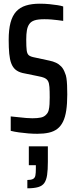

<svg xmlns="http://www.w3.org/2000/svg" viewBox="-20 -716 410 1039"><path d="M182 8Q159 8 133.5 6Q108 4 83 0.5Q58 -3 38 -8V-86Q61 -84 82 -81.5Q103 -79 122 -77.5Q141 -76 155 -76Q183 -76 201.5 -80Q220 -84 231 -97Q240 -106 243.5 -120Q247 -134 248 -152Q249 -170 249 -189Q249 -224 247.5 -245Q246 -266 240 -277Q234 -288 221 -294Q208 -300 185 -304L102 -321Q78 -327 63.5 -339.5Q49 -352 41 -373Q33 -394 30 -425.5Q27 -457 27 -500Q27 -556 37 -593.5Q47 -631 67.5 -653.5Q88 -676 120 -686Q152 -696 195 -696Q223 -696 247.5 -693.5Q272 -691 291.5 -688Q311 -685 322 -681V-603Q308 -605 292 -607Q276 -609 258.5 -610.5Q241 -612 220 -612Q185 -612 166 -605.5Q147 -599 138 -585Q129 -572 125.5 -551.5Q122 -531 122 -502Q122 -462 124.5 -443Q127 -424 136.5 -416.5Q146 -409 168 -405L247 -388Q267 -384 283 -376.5Q299 -369 311.5 -356Q324 -343 332 -320Q337 -310 339.5 -293.5Q342 -277 343 -255Q344 -233 344 -205Q344 -155 338.5 -118.5Q333 -82 321 -57.5Q309 -33 290 -18.5Q271 -4 244 2Q217 8 182 8ZM128 303V258Q148 258 158.5 252.5Q169 247 171.5 233.5Q174 220 174 198V178H136V76H239V160Q239 203 235 230.5Q231 258 220 274Q209 290 186.5 296.5Q164 303 128 303Z"/></svg>

Font: Saira ExtraCondensed SemiBold
Style: Regular
Weight: 600
Width: 2
Designer: Hector Gatti with collaboration of the Omnibus-Type team
Foundry: Omnibus-Type
Version: Version 1.101